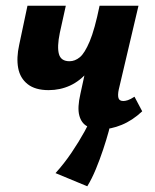

<svg xmlns="http://www.w3.org/2000/svg" viewBox="-20 -444 540 671"><path d="M150 -129Q103 -129 76.5 -150Q50 -171 43.5 -206.5Q37 -242 47 -287L76 -424H210L189 -329Q179 -280 186 -255Q193 -230 223 -230Q242 -230 259 -244Q276 -258 293.5 -299.5Q311 -341 328 -424H383Q366 -343 342.5 -287Q319 -231 289.5 -196Q260 -161 225 -145Q190 -129 150 -129ZM332 8Q304 8 284 -3Q264 -14 257 -41Q250 -68 261 -116L328 -424H464L395 -131Q391 -112 394 -101.5Q397 -91 411 -91Q418 -91 427 -94Q436 -97 450 -106L477 -55Q443 -23 405 -7.5Q367 8 332 8ZM285 207 174 161Q204 128 230 89.5Q256 51 275.5 15.5Q295 -20 306 -46L370 -34Q368 -15 360 14.5Q352 44 340.5 78.5Q329 113 315 147Q301 181 285 207Z"/></svg>

Font: Ysabeau Infant ExtraBold
Style: Italic
Weight: 800
Italic angle: -12°
Designer: Christian Thalmann (Catharsis Fonts)
Version: Version 2.001;gftools[0.9.30]; featfreeze: ss01,ss02,lnum